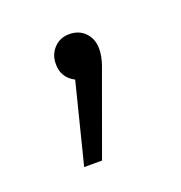

<svg xmlns="http://www.w3.org/2000/svg" viewBox="-56 -117 295 313"><g transform="rotate(-20 91.0 39.0)"><path d="M131 -28Q131 -15 125.5 0.5Q120 16 118 21L73 145H42L77 6Q56 -5 56 -28Q56 -45 66.5 -56Q77 -67 93 -67Q110 -67 120.5 -56Q131 -45 131 -28Z"/></g></svg>

Font: Fira Sans Extra Condensed ExtraLight
Style: Regular
Weight: 275
Width: 1
Designer: Carrois Corporate & Edenspiekermann AG
Foundry: Carrois Corporate GbR & Edenspiekermann AG
Version: Version 4.203